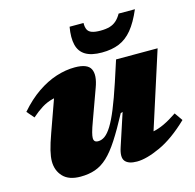

<svg xmlns="http://www.w3.org/2000/svg" viewBox="-106 -825 965 951"><g transform="rotate(-15 376.0 -350.0)"><path d="M422 -75 476.5 -241 466 -237.5Q426 -162.5 394.2 -113.5Q362.5 -64.5 332.5 -36.5Q302.5 -8.5 269 3.2Q235.5 15 193 15Q133.5 15 104 -16.2Q74.5 -47.5 74.5 -94.5Q74.5 -117.5 82.2 -149.8Q90 -182 108 -232L188.5 -457.5L229.5 -400.5Q188 -400 158 -392.2Q128 -384.5 102.2 -368.5Q76.5 -352.5 48 -327.5L16 -364.5Q62 -417.5 110.8 -450.8Q159.5 -484 208.5 -499.8Q257.5 -515.5 304 -515.5Q369.5 -515.5 385.2 -483.2Q401 -451 378.5 -390.5L324 -240Q309.5 -201 304.8 -182.5Q300 -164 300 -154Q300 -143 305.5 -137.5Q311 -132 323 -132Q340.5 -132 357.5 -144.2Q374.5 -156.5 392.5 -185.5Q410.5 -214.5 431 -264.5Q451.5 -314.5 476.5 -390L512.5 -500.5H725.5L575.5 -33.5L525 -102.5Q563 -101.5 594 -107.2Q625 -113 655.8 -127.5Q686.5 -142 723.5 -167L752.5 -125.5Q674.5 -50.5 603 -17.8Q531.5 15 482.5 15Q439 15 422.2 -5.5Q405.5 -26 422 -75ZM475 -658Q503.5 -658 523 -663.8Q542.5 -669.5 557 -682.5Q571.5 -695.5 583.5 -716.5H667Q640.5 -654.5 610.8 -618.5Q581 -582.5 543.2 -567Q505.5 -551.5 454.5 -551.5Q401 -551.5 370.8 -569.8Q340.5 -588 331.5 -624.8Q322.5 -661.5 332 -716.5H403.5Q403 -695.5 409.2 -682.5Q415.5 -669.5 431.5 -663.8Q447.5 -658 475 -658Z"/></g></svg>

Font: Newsreader 9pt ExtraBold
Style: Italic
Weight: 800
Italic angle: -17°
Designer: Hugues Gentile
Foundry: Production Type
Version: Version 1.003